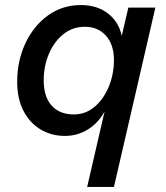

<svg xmlns="http://www.w3.org/2000/svg" viewBox="-20 -530 657 760"><path d="M325 210 394 -89Q370 -44 328.5 -18Q287 8 237 8Q183 8 140 -18Q97 -44 72.5 -92Q48 -140 48 -206Q48 -289 80.5 -358.5Q113 -428 170 -469Q227 -510 300 -510Q364 -510 407 -477Q450 -444 462 -388L488 -500H595L431 210ZM273 -77Q318 -77 353.5 -106.5Q389 -136 410 -185.5Q431 -235 431 -293Q431 -353 399.5 -388.5Q368 -424 316 -424Q267 -424 230.5 -394.5Q194 -365 173.5 -316.5Q153 -268 153 -212Q153 -147 184.5 -112Q216 -77 273 -77Z"/></svg>

Font: Work Sans Medium
Style: Italic
Weight: 500
Italic angle: -13°
Designer: Wei Huang
Foundry: Wei Huang
Version: Version 2.012; ttfautohint (v1.8.3)